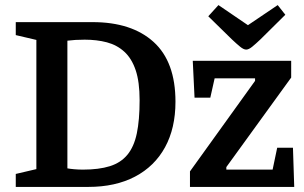

<svg xmlns="http://www.w3.org/2000/svg" viewBox="-20 -735 1197 755"><path d="M42 0V-51L123 -70V-578L42 -597V-648H344Q498 -648 584 -570Q670 -492 670 -335Q670 -231 629 -156Q588 -81 511 -40.5Q434 0 327 0ZM306 -68Q369 -68 412 -81.5Q455 -95 481 -126.5Q507 -158 518 -210.5Q529 -263 529 -341Q529 -413 513.5 -459Q498 -505 469 -531.5Q440 -558 400.5 -568.5Q361 -579 313 -579Q293 -579 276.5 -578Q260 -577 245 -575V-73Q255 -71 272 -69.5Q289 -68 306 -68ZM727 0V-61L983 -417V-427H824L807 -351H745L738 -496H1125V-430L870 -78V-68H1052L1070 -154H1132L1137 0ZM948 -540Q938 -540 924 -551.5Q910 -563 892 -580L799 -671L839 -715L955 -636L1072 -715L1102 -677L1004 -580Q985 -562 971.5 -551Q958 -540 948 -540Z"/></svg>

Font: Faustina Light SemiBold
Style: Regular
Weight: 600
Version: Version 1.200